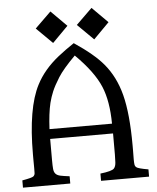

<svg xmlns="http://www.w3.org/2000/svg" viewBox="-62 -1015 873 1068"><g transform="rotate(-5 374.5 -481.5)"><path d="M22.5 -40.5Q78.1 -50.3 85.7 -57.4Q93.3 -64.5 93.8 -74.5Q94.2 -84.5 94.2 -102.5L93.8 -152.8V-179.2Q93.8 -437.5 159.2 -563.5Q200.7 -644.5 283.7 -710.9Q323.7 -742.7 373.5 -775.9H374Q482.9 -703.1 534.2 -641.6Q596.2 -567.9 623 -463.9Q650.4 -357.4 650.4 -180.2V-152.8L649.9 -103.5Q649.9 -85 651.4 -74.7Q652.8 -64.5 660.2 -58.6Q669.4 -50.3 726.6 -40.5V0H458.5V-40.5Q522.5 -47.9 535.2 -61.5Q545.4 -72.8 546.6 -95.2Q547.9 -117.7 547.9 -138.7V-256.8H196.8V-138.7Q196.8 -106.9 198.5 -89.1Q200.2 -71.3 209 -61.8Q217.8 -52.2 235.8 -48.3Q253.9 -44.4 286.6 -40.5V0H22.5ZM546.9 -311.5Q545.9 -437.5 511.7 -519.5Q475.6 -606 373.5 -707Q304.7 -638.2 277.1 -594Q249.5 -549.8 236.8 -519.5Q224.1 -489.3 215.8 -456.5Q202.1 -398.9 197.8 -311.5ZM399.9 -875.5 489.3 -962.9 576.7 -875.5 489.3 -787.1ZM170.4 -875.5 259.8 -962.9 347.2 -875.5 259.8 -787.1Z"/></g></svg>

Font: Metamorphous
Style: Regular
Weight: 400
Designer: James Grieshaber
Foundry: James Grieshaber
Version: Version 1.001